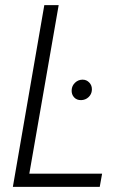

<svg xmlns="http://www.w3.org/2000/svg" viewBox="-20 -731 495 751"><path d="M94.7 -51.8H379.4L370.1 0H30.3L153.3 -710.9H209.5ZM260.3 -378.9Q261.2 -395.5 273.2 -407.2Q285.2 -418.9 301.8 -419.4Q302.2 -419.4 303.2 -419.4Q318.8 -419.4 329.6 -407.7Q339.4 -397 339.4 -382.8Q339.4 -380.9 339.4 -378.9Q338.4 -362.3 326.4 -351.1Q314.5 -339.8 297.4 -339.4Q280.3 -338.9 269.8 -350.3Q259.3 -361.8 260.3 -378.9Z"/></svg>

Font: MAUL Condensed Light Italic
Style: Light Italic
Weight: 300
Italic angle: -12°
Designer: MAUL
Version: Version 1.0; 2020; ttfautohint (v1.8.3)